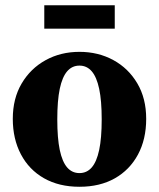

<svg xmlns="http://www.w3.org/2000/svg" viewBox="-20 -696 605 731"><path d="M282.5 15.1Q204.7 15.1 147.6 -17.3Q90.5 -49.8 59.6 -108.5Q28.7 -167.2 28.7 -243.5Q28.7 -320.8 62.4 -378Q96.1 -435.2 153.6 -466.9Q211 -498.6 282.5 -498.6Q353.9 -498.6 411.4 -467.3Q468.9 -436 502.7 -378.7Q536.6 -321.5 536.6 -243.5Q536.6 -165.7 505.2 -107.4Q473.8 -49.1 417.1 -17Q360.3 15.1 282.5 15.1ZM282.5 -37Q310.6 -37 329.3 -58.5Q348 -80.1 357.6 -125.1Q367.2 -170.1 367.2 -241.4Q367.2 -312.9 357.6 -357.8Q348 -402.8 329.3 -424.5Q310.6 -446.2 282.5 -446.2Q254.4 -446.2 235.7 -424.5Q217 -402.8 207.5 -357.8Q198.1 -312.9 198.1 -241.4Q198.1 -170.1 207.5 -125.1Q217 -80.1 235.7 -58.5Q254.4 -37 282.5 -37ZM148.6 -586.8V-676H416.9V-586.8Z"/></svg>

Font: Source Serif 4 Variable
Style: Regular
Weight: 400
Designer: Frank Grießhammer
Foundry: Adobe
Version: Version 4.005;hotconv 1.1.0;makeotfexe 2.6.0